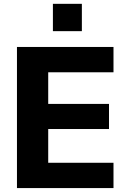

<svg xmlns="http://www.w3.org/2000/svg" viewBox="-20 -958 649 978"><path d="M558.1 0V-128.9H225.6V-300.8H535.2V-428.7H225.6V-589.8H558.1V-718.8H66.4V0ZM397 -799.3V-938.5H249.5V-799.3Z"/></svg>

Font: Winston ExtraBold
Style: Regular
Weight: 800
Designer: Vernon Adams, Kim Jin-seong, David Berlow, Cristiano Sobral
Foundry: The Winston Project Authors
Version: Version 3.004